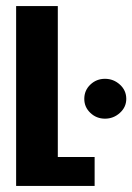

<svg xmlns="http://www.w3.org/2000/svg" viewBox="-20 -611 435 631"><path d="M33 0V-591H170V-95H291V0ZM325 -221Q297 -221 277 -240Q257 -259 257 -286Q257 -314 277 -333Q297 -352 325 -352Q353 -352 374 -333Q395 -314 395 -286Q395 -259 374 -240Q353 -221 325 -221Z"/></svg>

Font: Alumni Sans ExtraBold
Style: Regular
Weight: 800
Designer: Robert E. Leuschke
Foundry: Robert E. Leuschke
Version: Version 1.018